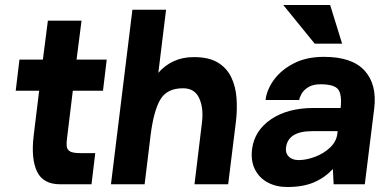

<svg xmlns="http://www.w3.org/2000/svg" viewBox="-20 -739 1555 770"><path d="M58 -500H152L172 -656H307L287 -500H408L393 -375H272L249 -186Q246 -166 247.5 -152.5Q249 -139 260.5 -132Q272 -125 302 -125H362L347 0H221Q153 0 128.5 -51Q104 -102 115 -195L137 -375H43Z M790 -248Q797 -305 779 -345Q761 -385 714 -385Q649 -385 622.5 -339Q596 -293 584 -197L560 0H425L511 -700H646L615 -447Q641 -477 676.5 -493.5Q712 -510 758 -510Q817 -510 853 -488.5Q889 -467 907 -430Q925 -393 928.5 -346.5Q932 -300 926 -250L895 0H760Z M1304 -719 1352 -564H1242L1116 -719ZM1132 11Q1088 11 1054 -7Q1020 -25 1002.5 -59.5Q985 -94 991 -142Q1001 -216 1067.5 -261Q1134 -306 1239 -306H1346Q1352 -359 1336.5 -380Q1321 -401 1265 -401Q1235 -401 1216.5 -389.5Q1198 -378 1189.5 -363Q1181 -348 1180 -338H1045Q1050 -380 1079 -419.5Q1108 -459 1158.5 -485Q1209 -511 1279 -511Q1392 -511 1442 -456Q1492 -401 1481 -306L1443 0H1318L1315 -61Q1282 -26 1238.5 -7.5Q1195 11 1132 11ZM1178 -97Q1208 -97 1243 -110Q1278 -123 1303.5 -147Q1329 -171 1333 -203L1334 -213H1232Q1135 -213 1127 -147Q1124 -125 1138 -111Q1152 -97 1178 -97Z"/></svg>

Font: Haskoy ExtraBold
Style: Italic
Weight: 800
Designer: Ertekin Erdin
Foundry: Ertekin Erdin
Version: Version 2.000; ttfautohint (v1.8.4.7-5d5b)